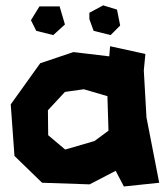

<svg xmlns="http://www.w3.org/2000/svg" viewBox="-20 -672 605 706"><path d="M218.8 -334 288.1 -343.8 375 -318.4 378.9 -191.4 327.1 -153.3 219.7 -122.1 157.2 -174.8 156.2 -266.6ZM381.8 -464.8 250 -480.5 127.9 -439.5 19.5 -288.1 33.2 -98.6 134.8 0 309.6 5.9 405.3 -43.9 435.5 13.7 565.4 0 518.6 -240.2 508.8 -413.1 514.6 -473.6 384.8 -502ZM308.6 -601.6 324.2 -558.6 386.7 -543 421.9 -578.1 410.2 -636.7 359.4 -652.3 308.6 -625ZM93.8 -597.7 113.3 -558.6 175.8 -543 218.8 -582 199.2 -648.4H125Z"/></svg>

Font: MaokenAssortedSans-Lite
Style: Lite
Weight: 400
Version: Version 1.400